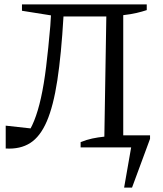

<svg xmlns="http://www.w3.org/2000/svg" viewBox="-20 -671 741 874"><path d="M545 183 577 0H347V-24Q374 -35 400 -40.5Q426 -46 455 -49L464 -596H269Q259 -423 241 -305.5Q223 -188 193 -118.5Q163 -49 117.5 -20Q72 9 6 5V-99L142 -84L96 -50Q118 -78 135.5 -121.5Q153 -165 166.5 -225.5Q180 -286 190 -367.5Q200 -449 209 -553L212 -601L80 -622V-651H648V-625Q627 -618 601.5 -612Q576 -606 541 -602V-55H663V-39L581 183Z"/></svg>

Font: Piazzolla 24pt
Style: Regular
Weight: 400
Designer: Juan Pablo del Peral
Foundry: Huerta Tipografica
Version: Version 2.005